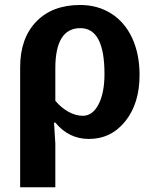

<svg xmlns="http://www.w3.org/2000/svg" viewBox="-20 -559 640 786"><path d="M551.3 -252Q551.3 -135.7 493.2 -63Q435.1 9.8 343.8 9.8Q261.7 9.8 206.5 -57.1H201.2L206.5 28.8V207.5H62.5V-283.7Q62.5 -402.3 128.4 -470.5Q194.3 -538.6 308.1 -538.6Q379.4 -538.6 434.8 -503.9Q490.2 -469.2 520.8 -403.8Q551.3 -338.4 551.3 -252ZM407.7 -256.8Q407.7 -443.8 309.1 -443.8Q206.5 -443.8 206.5 -279.3V-146.5Q230.5 -117.7 260.3 -101.3Q290 -85 319.3 -85Q358.9 -85 383.3 -131.6Q407.7 -178.2 407.7 -256.8Z"/></svg>

Font: Cousine
Style: Bold
Weight: 700
Monospace: yes
Designer: Steve Matteson
Foundry: Ascender Corporation
Version: Version 1.20